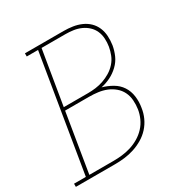

<svg xmlns="http://www.w3.org/2000/svg" viewBox="-188 -868 957 1000"><g transform="rotate(-30 291.0 -367.5)"><path d="M-18 0V-19H53L168 -716H100V-735H333Q360 -735 386.5 -731Q413 -727 437 -716.5Q461 -706 479 -688.5Q497 -671 507 -647.5Q517 -624 518.5 -597Q520 -570 516 -543Q511 -514 499 -486.5Q487 -459 464 -437Q441 -415 413.5 -401.5Q386 -388 357 -382Q389 -373 417.5 -356.5Q446 -340 463.5 -313.5Q481 -287 485.5 -253Q490 -219 484 -185Q480 -156 467.5 -128.5Q455 -101 434.5 -78.5Q414 -56 387.5 -40.5Q361 -25 333 -16Q305 -7 276.5 -3.5Q248 0 219 0ZM135 -391H281Q304 -391 327.5 -394Q351 -397 374 -405Q397 -413 418.5 -426Q440 -439 457 -458Q474 -477 483 -500Q492 -523 496 -546Q500 -570 498.5 -594Q497 -618 488 -638.5Q479 -659 462.5 -674.5Q446 -690 425 -699.5Q404 -709 380.5 -712.5Q357 -716 333 -716H189ZM74 -19H219Q245 -19 271.5 -22Q298 -25 324 -33Q350 -41 374.5 -55.5Q399 -70 418 -90.5Q437 -111 448.5 -136.5Q460 -162 464 -188Q468 -215 466 -241.5Q464 -268 453 -290.5Q442 -313 422.5 -329.5Q403 -346 379.5 -355.5Q356 -365 329.5 -368.5Q303 -372 276 -372H132Z"/></g></svg>

Font: Iosevka Etoile Thin
Style: Italic
Weight: 100
Italic angle: -9°
Designer: Belleve Invis
Foundry: Belleve Invis
Version: Version 22.1.2; ttfautohint (v1.8.4)